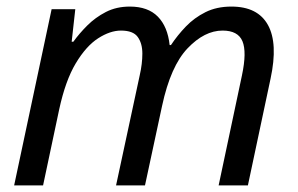

<svg xmlns="http://www.w3.org/2000/svg" viewBox="-20 -564 906 584"><path d="M23 0 137 -536H209L198 -437H203Q221 -462 245.5 -486.5Q270 -511 302 -527.5Q334 -544 375 -544Q430 -544 460 -513.5Q490 -483 496 -427H500Q520 -457 545.5 -483.5Q571 -510 605 -527Q639 -544 684 -544Q764 -544 795 -488Q826 -432 803 -325L734 0H645L716 -335Q731 -406 717.5 -438.5Q704 -471 657 -471Q602 -471 550.5 -417Q499 -363 473 -242L421 0H333L405 -335Q413 -370 413 -401Q413 -432 399 -451.5Q385 -471 348 -471Q315 -471 278.5 -447.5Q242 -424 210.5 -371.5Q179 -319 160 -231L111 0Z"/></svg>

Font: Noto Sans
Style: Italic
Weight: 400
Italic angle: -12°
Designer: Monotype Design Team
Foundry: Monotype Imaging Inc.
Version: Version 2.013; ttfautohint (v1.8.4.7-5d5b)